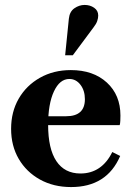

<svg xmlns="http://www.w3.org/2000/svg" viewBox="-20 -744 529 778"><path d="M268 14Q197 14 142 -16.5Q87 -47 56 -100Q25 -153 25 -222Q25 -291 56 -344.5Q87 -398 142 -429Q197 -460 267 -460Q358 -460 413 -409.5Q468 -359 468 -276Q468 -266 467.5 -254.5Q467 -243 465 -237H111L113 -273H248Q324 -273 324 -342Q324 -377 306 -400.5Q288 -424 261 -424Q222 -424 198.5 -373.5Q175 -323 175 -238Q175 -141 208.5 -91Q242 -41 306 -41Q349 -41 381.5 -63Q414 -85 435 -128L467 -112Q413 14 268 14ZM244 -520 259 -668Q262 -697 281.5 -710.5Q301 -724 323 -724Q345 -724 361.5 -712.5Q378 -701 378 -681Q378 -671 374 -659Q370 -647 359 -633L275 -520Z"/></svg>

Font: Baskervville SC
Style: Regular
Weight: 400
Designer: Alexis Faudot, Rémi Forte, Morgane Pierson, Rafael Ribas, Tanguy Vanlaeys, Rosalie Wagner, Thomas Huot-Marchand
Foundry: ANRT
Version: Version 1.100